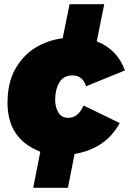

<svg xmlns="http://www.w3.org/2000/svg" viewBox="-20 -734 618 919"><path d="M305 165H139L173 -8Q16 -68 16 -242Q16 -334 50.5 -399Q88.5 -468 148 -504.8Q207.5 -541.5 280 -551L313 -714H479L443 -536Q541 -498 578 -397L392 -321Q376 -373 327 -373Q284 -373 264 -339Q244 -305 244 -257Q244 -222 259 -196Q274 -170 307 -170Q354 -170 380 -229L553 -145Q487 -23 337 3Z"/></svg>

Font: Argentum Sans Black
Style: Italic
Weight: 900
Italic angle: -11°
Designer: Julieta Ulanovsky (font), Cristiano Sobral (main changes and remaster)
Foundry: Julieta Ulanovsky (font), Cristiano Sobral (main changes and remaster)
Version: Version 2.007;June 15, 2022;FontCreator 14.0.0.2814 64-bit; 